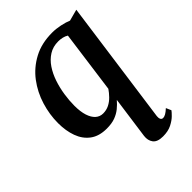

<svg xmlns="http://www.w3.org/2000/svg" viewBox="-235 -672 1034 1034"><g transform="rotate(-45 282.0 -155.0)"><path d="M437 153.5Q435.5 167 439.8 175.8Q444 184.5 454.5 184.5Q463.5 184.5 475.2 177.8Q487 171 502 157L515 186.5Q510 194 493.5 210.5Q477 227 449.8 240.8Q422.5 254.5 384 254.5Q341 254.5 325 233Q309 211.5 313 180L346.5 -61Q330 -41.5 310 -25.2Q290 -9 263.5 0.8Q237 10.5 199 10.5Q141 10.5 104.5 -16.8Q68 -44 51 -90.8Q34 -137.5 34 -196Q34 -261.5 54 -326.8Q74 -392 114.2 -445.5Q154.5 -499 215 -531.2Q275.5 -563.5 356.5 -563.5Q385.5 -563.5 417.5 -556.8Q449.5 -550 470 -541L535.5 -558.5ZM405 -492Q392.5 -500 377.2 -503.5Q362 -507 346 -507Q306 -507 275.8 -488Q245.5 -469 224 -437Q202.5 -405 189 -365Q175.5 -325 169 -282.2Q162.5 -239.5 162.5 -200Q162.5 -155 172.5 -124Q182.5 -93 200.5 -77Q218.5 -61 243 -61Q268 -61 289 -71.5Q310 -82 327 -99.5Q344 -117 356.5 -135.5Z"/></g></svg>

Font: Merriweather 28pt SemiBold
Style: Italic
Weight: 600
Italic angle: -7.8°
Version: Version 2.101